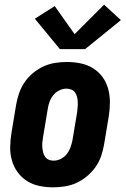

<svg xmlns="http://www.w3.org/2000/svg" viewBox="-20 -793 540 821"><path d="M207 8Q207 8 207 8Q207 8 207 8Q177 8 148 2Q119 -4 95.5 -19Q72 -34 55.5 -56.5Q39 -79 31 -107Q23 -135 23.5 -164.5Q24 -194 29 -225L49 -345Q53 -369 61.5 -394Q70 -419 85 -441Q100 -463 121 -480.5Q142 -498 166 -509Q190 -520 215.5 -524Q241 -528 266 -528Q266 -528 266 -528Q266 -528 266 -528Q296 -528 325 -522Q354 -516 378 -501Q402 -486 418.5 -463.5Q435 -441 442.5 -413Q450 -385 450 -355.5Q450 -326 445 -295L425 -175Q421 -151 412.5 -126Q404 -101 388.5 -79Q373 -57 352 -39.5Q331 -22 307 -11Q283 0 257.5 4Q232 8 207 8ZM209 -106Q225 -106 240 -113.5Q255 -121 265.5 -134.5Q276 -148 281.5 -163.5Q287 -179 290 -194L310 -314Q311 -325 312 -336Q313 -347 312.5 -357.5Q312 -368 309.5 -378.5Q307 -389 301 -397.5Q295 -406 285 -410Q275 -414 264 -414Q249 -414 233.5 -406.5Q218 -399 207.5 -385.5Q197 -372 191.5 -356.5Q186 -341 184 -326L164 -206Q162 -195 161 -184Q160 -173 161 -162.5Q162 -152 164.5 -141.5Q167 -131 173 -122.5Q179 -114 188.5 -110Q198 -106 209 -106ZM236 -583 129 -713 214 -767 299 -647 425 -773 497 -707 344 -583Z"/></svg>

Font: Iosevka SS04 Heavy Oblique
Style: Regular
Weight: 900
Italic angle: -9°
Monospace: yes
Designer: Belleve Invis
Foundry: Belleve Invis
Version: Version 19.0.0; ttfautohint (v1.8.4)